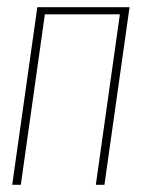

<svg xmlns="http://www.w3.org/2000/svg" viewBox="-20 -515 395 535"><path d="M14 0 84 -495H341L271 0H247L314 -475H105L38 0Z"/></svg>

Font: Alumni Sans Thin
Style: Italic
Weight: 100
Italic angle: -8°
Designer: Robert E. Leuschke
Foundry: Robert E. Leuschke
Version: Version 1.016